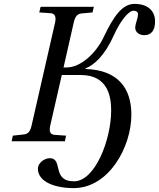

<svg xmlns="http://www.w3.org/2000/svg" viewBox="-20 -727 818 988"><path d="M40 0H314L320 -29L261 -33C237 -35 232 -52 239 -83L298 -341H396C541 -341 552 -220 552 -158C552 -8 469 206 361 206C244 206 307 87 236 87C209 87 175 111 175 141C175 208 261 241 359 241C539 241 656 31 656 -137C656 -272 588 -367 420 -372V-375C463 -392 518 -438 567 -548C599 -619 642 -672 667 -672C680 -672 690 -666 690 -655C690 -629 676 -609 676 -583C676 -563 695 -546 722 -546C761 -546 778 -573 778 -618C778 -662 750 -707 672 -707C608 -707 563 -640 514 -537C474 -452 394 -380 324 -380H307L359 -609C366 -640 376 -656 401 -658L456 -663L463 -692H189L182 -663L241 -659C264 -657 270 -639 263 -609L143 -83C136 -51 125 -37 101 -35L46 -29Z"/></svg>

Font: Heuristica
Style: Italic
Weight: 400
Italic angle: -13°
Version: Version 1.0.1